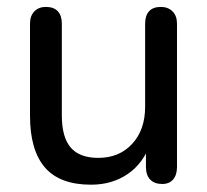

<svg xmlns="http://www.w3.org/2000/svg" viewBox="-20 -514 586 544"><path d="M65 -186.4V-446.7Q65 -469.2 77.4 -481.8Q89.8 -494.4 109.8 -494.4Q132.3 -494.4 143.8 -482.1Q155.2 -469.9 155.2 -446.7V-186.6Q155.2 -125.3 180.3 -96Q205.3 -66.7 258.5 -66.7Q317.8 -66.7 354.5 -106.4Q391.2 -146.2 391.2 -211.4V-446.7Q391.2 -469.9 402.4 -482.1Q413.5 -494.4 436 -494.4Q456 -494.4 468.8 -481.8Q481.5 -469.2 481.5 -446.7V-41.1Q481.5 -18.2 470.5 -5.5Q459.6 7.3 439.5 7.3Q417.6 7.3 405.5 -5.3Q393.5 -17.9 393.5 -41.1V-127.9L406.7 -109.1Q386.8 -52.1 342.5 -21.4Q298.1 9.3 237.9 9.3Q149.4 9.3 107.2 -39.6Q65 -88.5 65 -186.4Z"/></svg>

Font: SN Pro Thin
Style: Regular
Weight: 200
Designer: Tobias Whetton
Foundry: Supernotes
Version: Version 1.003;Glyphs 3.3 (3324)